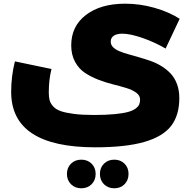

<svg xmlns="http://www.w3.org/2000/svg" viewBox="-20 -554 1048 1032"><path d="M492.2 237.8Q40 237.8 40 -60.1Q40 -143.6 60.1 -224.1L256.8 -183.1Q242.2 -126 242.2 -57.1Q242.2 -32.2 246.6 -15.6Q251 1 265.4 17.3Q279.8 33.7 305.7 43Q331.5 52.2 376.2 58.1Q420.9 64 484.9 64Q548.8 64 594.7 59.6Q640.6 55.2 667 48.1Q693.4 41 708.5 29.8Q723.6 18.6 728.3 7.3Q732.9 -3.9 732.9 -19Q732.9 -40.5 712.4 -55.7Q691.9 -70.8 659.4 -80.8Q627 -90.8 587.4 -100.6Q547.9 -110.4 508.3 -125.7Q468.8 -141.1 436.3 -162.6Q403.8 -184.1 383.3 -221.9Q362.8 -259.8 362.8 -310.1Q362.8 -413.1 441.9 -473.6Q521 -534.2 652.8 -534.2Q731.9 -534.2 809.6 -512.2Q887.2 -490.2 945.8 -453.1L870.1 -293Q814.9 -325.7 747.6 -349.4Q680.2 -373 637.2 -373Q608.9 -373 592 -362.3Q575.2 -351.6 575.2 -330.1Q575.2 -313 587.9 -300.3Q600.6 -287.6 621.8 -278.8Q643.1 -270 670.7 -262.2Q698.2 -254.4 729 -245.6Q759.8 -236.8 790.3 -226.1Q820.8 -215.3 848.4 -198.2Q876 -181.2 897.2 -158.7Q918.5 -136.2 931.2 -102.5Q943.8 -68.8 943.8 -26.9Q943.8 64.9 900.4 122.1Q856.9 179.2 757.1 208.5Q657.2 237.8 492.2 237.8ZM472.4 436.3Q450.7 458 417 458Q383.3 458 361.6 436.3Q339.8 414.6 339.8 380.9Q339.8 347.2 361.6 325.7Q383.3 304.2 417 304.2Q450.7 304.2 472.4 325.7Q494.1 347.2 494.1 380.9Q494.1 414.6 472.4 436.3ZM649.4 436.3Q627.9 458 594.2 458Q560.5 458 538.8 436.3Q517.1 414.6 517.1 380.9Q517.1 347.2 538.8 325.7Q560.5 304.2 594.2 304.2Q627.9 304.2 649.4 325.7Q670.9 347.2 670.9 380.9Q670.9 414.6 649.4 436.3Z"/></svg>

Font: Montserrat-Arabic ExtraBold
Style: Regular
Weight: 800
Designer: Mohamed Gaber
Foundry: Kief Type Foundry
Version: Version 5.008;PS 005.008;hotconv 1.0.88;makeotf.lib2.5.64775